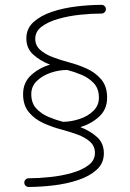

<svg xmlns="http://www.w3.org/2000/svg" viewBox="-20 -716 528 779"><path d="M73.7 -334Q73.7 -381.3 106.2 -411.1Q138.7 -440.9 183.1 -453.6Q143.1 -469.2 115 -494.4Q86.9 -519.5 86.9 -560.1Q86.9 -600.1 116 -626.5Q145 -652.8 191.2 -668.2Q237.3 -683.6 290.5 -689.9Q343.8 -696.3 392.1 -696.3Q399.4 -696.3 404.5 -691.2Q409.7 -686 409.7 -678.7Q409.7 -671.4 404.5 -666.3Q399.4 -661.1 392.1 -661.1Q352.1 -661.1 305.4 -656.2Q258.8 -651.4 217.3 -639.6Q175.8 -627.9 149.4 -608.2Q123 -588.4 123 -558.6Q123 -531.7 142.8 -513.9Q162.6 -496.1 194.1 -484.1Q225.6 -472.2 260.3 -462.9Q294.9 -454.1 330.6 -438.2Q366.2 -422.4 390.4 -394.3Q414.6 -366.2 414.6 -319.8Q414.6 -272.5 382.3 -242.9Q350.1 -213.4 306.2 -200.2Q345.7 -185.1 373.5 -160.2Q401.4 -135.3 401.4 -93.8Q401.4 -53.7 372.3 -27.3Q343.3 -1 297.1 14.4Q251 29.8 197.8 36.1Q144.5 42.5 96.2 42.5Q88.9 42.5 83.7 37.4Q78.6 32.2 78.6 24.9Q78.6 17.6 83.7 12.5Q88.9 7.3 96.2 7.3Q136.2 7.3 182.9 2.4Q229.5 -2.4 271 -14.2Q312.5 -25.9 338.9 -45.7Q365.2 -65.4 365.2 -95.2Q365.2 -123 345.5 -140.9Q325.7 -158.7 294.2 -170.2Q262.7 -181.6 228 -190.9Q193.8 -199.7 158 -215.6Q122.1 -231.4 97.9 -259.8Q73.7 -288.1 73.7 -334ZM106.9 -334Q106.9 -297.9 127.2 -275.9Q147.5 -253.9 177.2 -241.5Q207 -229 235.8 -221.7Q269.5 -222.2 303.2 -233.4Q336.9 -244.6 359.1 -266.4Q381.3 -288.1 381.3 -319.8Q381.3 -356 361.1 -377.9Q340.8 -399.9 311 -412.4Q281.2 -424.8 252.9 -432.1H252.4Q218.8 -432.1 185.3 -420.7Q151.9 -409.2 129.4 -387.5Q106.9 -365.7 106.9 -334Z"/></svg>

Font: Mikhak ExtraLight
Style: Regular
Weight: 200
Designer: Amin Abedi
Version: Version 3.3